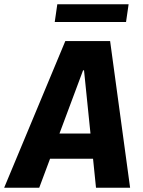

<svg xmlns="http://www.w3.org/2000/svg" viewBox="-50 -878 670 898"><path d="M-30.5 0 255.5 -686H465L558.5 0H399L343 -549H338.5L133.5 0ZM116.5 -135.5 133.5 -253.5H460L443 -135.5ZM206 -775 218 -858H551.5L539.5 -775Z"/></svg>

Font: Chivo Mono Medium
Style: Italic
Weight: 500
Italic angle: -8.05°
Monospace: yes
Designer: Hector Gatti
Foundry: Omnibus-Type
Version: Version 1.008